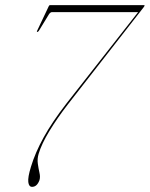

<svg xmlns="http://www.w3.org/2000/svg" viewBox="-20 -720 581 745"><path d="M133 -20.5Q123.5 5 104.5 5Q92 5 89.8 -13.5Q87.5 -32 100 -72.5Q116.5 -127.5 149.5 -187.2Q182.5 -247 237.5 -318L516 -673H182Q176 -673 170.5 -665.5L130.5 -600Q127.5 -596 124 -596Q122 -596 124 -600.5L169 -695.5Q170.5 -700 174.5 -700H538Q542 -700 541 -697.5Q540.5 -696 539 -694.2Q537.5 -692.5 536 -690L243 -314.5Q202 -261.5 171.8 -211.8Q141.5 -162 130 -123.5Q124 -103.5 126.8 -84.5Q129.5 -65.5 133.2 -49.2Q137 -33 133 -20.5Z"/></svg>

Font: Fraunces 144pt S000 Thin
Style: Italic
Weight: 100
Italic angle: -16°
Version: Version 1.000; ttfautohint (v1.8.3)